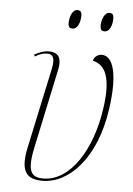

<svg xmlns="http://www.w3.org/2000/svg" viewBox="-53 -764 563 814"><g transform="rotate(5 228.5 -357.0)"><path d="M365 -644C389 -644 398 -676 398 -700C398 -719 392 -724 380 -724C357 -724 347 -688 347 -668C347 -648 355 -644 365 -644ZM229 -644C252 -644 262 -676 262 -701C262 -719 255 -724 244 -724C220 -724 211 -688 211 -668C211 -648 218 -644 229 -644ZM158 10C270 10 384 -105 414 -319C435 -467 412 -544 363 -544C352 -544 333 -538 327 -516C379 -504 409 -455 389 -318C365 -146 278 0 161 0C111 0 90 -23 112 -126L184 -465C194 -511 182 -539 139 -539C118 -539 99 -532 77 -520L80 -512C100 -524 115 -529 132 -529C157 -529 166 -513 157 -467L84 -126C62 -24 89 10 158 10Z"/></g></svg>

Font: Noto Serif Display Condensed Thin
Style: Italic
Weight: 100
Width: 3
Italic angle: -12°
Designer: Monotype Design Team
Foundry: Monotype Imaging Inc.
Version: Version 2.009